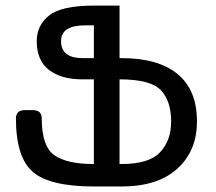

<svg xmlns="http://www.w3.org/2000/svg" viewBox="-20 -674 781 694"><path d="M419.9 0H319.3Q160.2 0 98.9 -52.5Q37.6 -105 37.6 -246.1Q37.6 -275.9 70.3 -275.9H98.1Q130.9 -275.9 130.9 -246.1Q130.9 -145 176.3 -113Q221.7 -81.1 319.3 -81.1V-387.2H276.9Q201.7 -387.2 157.2 -421.1Q112.8 -455.1 112.8 -525.4Q112.8 -582.5 157.7 -618.2Q202.6 -653.8 319.3 -653.8H412.1V-463.9H419.9Q552.2 -463.9 622.1 -406.2Q691.9 -348.6 691.9 -234.9Q691.9 -128.4 620.8 -64.2Q549.8 0 419.9 0ZM419.9 -81.1Q519 -81.1 558.8 -123.8Q598.6 -166.5 598.6 -234.9Q598.6 -308.6 561.5 -347.9Q524.4 -387.2 412.1 -387.2V-81.1ZM319.3 -463.9V-582.5H288.6Q200.7 -582.5 200.7 -525.4Q200.7 -463.9 278.8 -463.9Z"/></svg>

Font: Bainsley
Style: Regular
Weight: 400
Designer: Paul James MIller
Foundry: High-Logic / Made with FontCreator
Version: Version 1.411;March 28, 2021;FontCreator 13.0.0.2683 64-bit